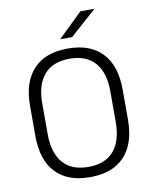

<svg xmlns="http://www.w3.org/2000/svg" viewBox="-91 -892 771 972"><g transform="rotate(-10 294.0 -406.0)"><path d="M294 11Q177.5 11 116.8 -54.5Q56 -120 56 -241.5V-398Q56 -519 116.8 -584.5Q177.5 -650 294 -650Q410 -650 471 -584.5Q532 -519 532 -398V-241.5Q532 -120 471 -54.5Q410 11 294 11ZM294 -41.5Q380.5 -41.5 424.8 -93.2Q469 -145 469 -239.5V-400Q469 -495 424.8 -546.2Q380.5 -597.5 294 -597.5Q207.5 -597.5 163.2 -546.2Q119 -495 119 -400V-239.5Q119 -145 163.2 -93.2Q207.5 -41.5 294 -41.5ZM390 -824.5H461.5V-823.5L326 -703H266V-704Z"/></g></svg>

Font: Anek Telugu Light
Style: Regular
Weight: 300
Version: Version 1.003